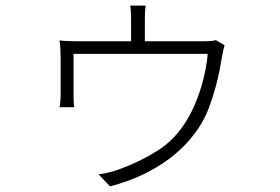

<svg xmlns="http://www.w3.org/2000/svg" viewBox="-20 -603 996 684"><path d="M196 -398Q196 -410 195 -428.5Q194 -447 192 -459Q207 -457 227 -456.5Q247 -456 267 -456H447V-534Q447 -543 446.5 -556.5Q446 -570 444 -583H499Q497 -570 496.5 -556.5Q496 -543 496 -534V-456H702Q722 -456 732.5 -457Q743 -458 749 -460L780 -442Q778 -435 775.5 -424Q773 -413 771 -402Q768 -383 762.5 -354Q757 -325 748 -292.5Q739 -260 727 -226.5Q715 -193 698 -164Q678 -130 648.5 -97Q619 -64 579 -34.5Q539 -5 487.5 19.5Q436 44 372 61L331 18Q350 16 371 10.5Q392 5 405 0Q477 -26 541 -66Q605 -106 648 -179Q664 -206 676.5 -236Q689 -266 698 -297Q707 -328 712.5 -357Q718 -386 720 -411H242V-261Q242 -252 242.5 -240Q243 -228 245 -221H192Q194 -229 195 -241Q196 -253 196 -262Z"/></svg>

Font: Kinto Sans Light
Style: Regular
Weight: 300
Designer: Authors: Ryoko NISHIZUKA  (kana & ideographs); Paul D. Hunt (Latin, Greek & Cyrillic); Wenlong ZHANG  (bopomofo); Sandol
Foundry: Adobe Systems Incorporated, ookami Inc.
Version: Version 0.001